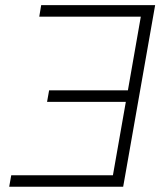

<svg xmlns="http://www.w3.org/2000/svg" viewBox="-20 -713 626 733"><path d="M15.1 0 22.9 -43.9H411.1L460.4 -324.2H159.7L167.5 -368.2H468.3L517.6 -649.4H129.9L137.2 -693.4H572.3L458 -43.9L450.2 0Z"/></svg>

Font: Cascadia Mono ExtraLight
Style: Italic
Weight: 200
Italic angle: -10°
Monospace: yes
Designer: Aaron Bell
Foundry: Saja Typeworks
Version: Version 2404.023; ttfautohint (v1.8.4)